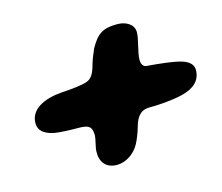

<svg xmlns="http://www.w3.org/2000/svg" viewBox="-73 -636 741 642"><g transform="rotate(-15 297.5 -315.0)"><path d="M258.5 -87C290 -87 321 -108.5 336.5 -137.5C343.5 -151 352 -171 357.5 -191C368 -231.5 387 -244 410 -244.5C444.5 -244.5 488.5 -247.5 527.5 -256.5C570.5 -267 595 -289.5 595 -326C595 -342 584.5 -355 562 -363C536 -372.5 473.5 -378.5 439.5 -381C427 -382 421.5 -392 421.5 -407.5C421.5 -433 437 -473.5 437 -499C437 -526.5 409.5 -541.5 380.5 -541.5C330.5 -541.5 310 -528.5 284.5 -482.5C276 -463 268.5 -444.5 263.5 -425C255.5 -399.5 247.5 -388 233 -382C216 -375 181 -371.5 141.5 -369C82.5 -364.5 30.5 -341.5 30.5 -292C30.5 -266 49.5 -252.5 78.5 -245.5C99.5 -241 139 -240 161 -240C197.5 -240 212 -236 212 -201C212 -191 203 -160.5 203 -149.5C201 -112.5 220 -87 258.5 -87Z"/></g></svg>

Font: Gluten
Style: Bold Italic
Weight: 700
Italic angle: -13°
Designer: Tyler Finck
Foundry: Etcetera Type Company
Version: Version 0.920